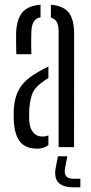

<svg xmlns="http://www.w3.org/2000/svg" viewBox="-20 -626 388 817"><path d="M39 -106.5Q38.5 -119.5 38.2 -132.5Q38 -145.5 38.5 -157.5Q40.5 -193 50 -221.2Q59.5 -249.5 81 -273.2Q102.5 -297 139.5 -318Q150.5 -324.5 162.2 -330.8Q174 -337 186 -343V-294Q178.5 -289.5 170.5 -284Q162.5 -278.5 153.5 -271.5Q124.5 -250 115.2 -220.8Q106 -191.5 104.5 -157.5Q104 -149 104 -136.2Q104 -123.5 104.5 -110.5Q107 -79 121.5 -62Q136 -45 160.5 -45Q174.5 -45 186 -50V-9Q167.5 6.5 138 6.5Q89.5 6.5 66.2 -21.8Q43 -50 39 -106.5ZM49.5 -395.5Q49 -415 48.5 -440.8Q48 -466.5 48.5 -486Q51 -544 74.8 -572.8Q98.5 -601.5 152.5 -606V-552.5Q134 -549 124.5 -535.2Q115 -521.5 113.5 -492.5Q113 -481 112.8 -463.8Q112.5 -446.5 112.8 -428.5Q113 -410.5 113.5 -395.5ZM229.5 0V-490.5Q229.5 -517 222 -531.5Q214.5 -546 196.5 -551V-606Q252 -601 274 -570.5Q296 -540 295.5 -477.5L295 0ZM322 171H293Q248 171 229 151.2Q210 131.5 216.5 91L226.5 39H266.5L256.5 91Q253 113.5 261.5 124Q270 134.5 293 134.5H322Z"/></svg>

Font: Big Shoulders Stencil Display Thin
Style: Regular
Weight: 400
Version: Version 2.001